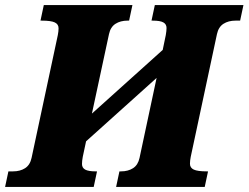

<svg xmlns="http://www.w3.org/2000/svg" viewBox="-55 -734 976 754"><path d="M-35 0 -22 -61H-4Q24 -61 43.5 -73.5Q63 -86 69 -114L172 -596Q175 -611 175 -623Q175 -639 160 -646Q145 -653 109 -653H104L117 -714H465L452 -653H446Q418 -653 398.5 -640.5Q379 -628 373 -600L306 -288L584 -538L596 -596Q599 -613 599 -624Q599 -639 586.5 -646Q574 -653 545 -653H540L553 -714H901L888 -653H870Q842 -653 822.5 -640.5Q803 -628 797 -600L694 -118Q691 -103 691 -91Q691 -75 706 -68Q721 -61 757 -61H762L749 0H401L414 -61H420Q448 -61 467.5 -73.5Q487 -86 493 -114L560 -428L283 -179L270 -118Q267 -102 267 -90Q267 -75 279.5 -68Q292 -61 321 -61H326L313 0Z"/></svg>

Font: Noto Serif Black
Style: Italic
Weight: 900
Italic angle: -12°
Designer: Monotype Design Team
Foundry: Monotype Imaging Inc.
Version: Version 2.013